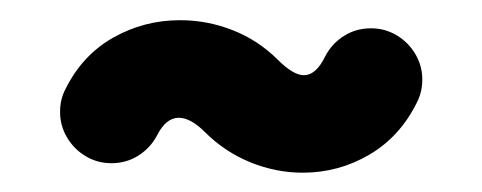

<svg xmlns="http://www.w3.org/2000/svg" viewBox="-20 -356 487 194"><path d="M354.8 -327.4Q368.9 -327.4 380.7 -320.4Q392.6 -313.3 399.6 -301.5Q406.7 -289.6 406.7 -275.6Q406.7 -263 401.1 -252.2Q384.1 -217.8 353 -199.6Q321.9 -181.5 285.9 -181.5Q258.9 -181.5 233 -192Q207 -202.6 187 -222.6Q172.6 -237 160.7 -237Q147.8 -237 138.9 -219.6Q132.2 -206.7 120 -198.9Q107.8 -191.1 92.6 -191.1Q78.5 -191.1 66.7 -198.1Q54.8 -205.2 47.8 -217Q40.7 -228.9 40.7 -243Q40.7 -255.9 46.3 -266.3Q63.3 -300.4 94.4 -318Q125.6 -335.6 161.9 -335.6Q189.6 -335.6 215.4 -325.4Q241.1 -315.2 260.4 -295.9Q276.3 -280 287 -280Q299.3 -280 308.5 -298.9Q315.2 -311.9 327.4 -319.6Q339.6 -327.4 354.8 -327.4Z"/></svg>

Font: 26F Galaxy Sans Black
Style: Regular
Weight: 900
Designer: C₂₉H₂₅N₃O₅
Version: Version 1.100